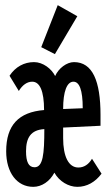

<svg xmlns="http://www.w3.org/2000/svg" viewBox="-20 -713 415 745"><path d="M193 -503 280 -650 204 -693 140 -530ZM109 12C142 12 173 -9 191 -43C210 -9 246 12 280 12C317 12 349 -6 374 -39L337 -97C324 -75 306 -63 284 -63C246 -63 225 -106 225 -177V-218L370 -225V-267C370 -399 339 -472 267 -472C239 -472 207 -448 194 -418C180 -446 147 -472 112 -472C74 -472 40 -454 17 -419L53 -360C67 -383 85 -396 105 -396C134 -396 151 -361 151 -286C52 -278 4 -227 4 -126C4 -43 46 12 109 12ZM225 -290C225 -359 240 -396 265 -396C288 -396 301 -364 301 -293ZM114 -64C91 -64 81 -85 81 -126C81 -178 99 -209 152 -212C152 -115 147 -64 114 -64Z"/></svg>

Font: Inconsolata Condensed
Style: Bold
Weight: 700
Width: 3
Monospace: yes
Designer: Raph Levien, Cyreal, Brenton Simpson
Foundry: Raph Levien, Cyreal, Google
Version: Version 3.100